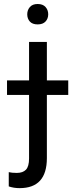

<svg xmlns="http://www.w3.org/2000/svg" viewBox="-20 -741 381 974"><path d="M15.6 0ZM217.8 -528.3V61Q217.8 213.4 79.6 213.4Q49.8 213.4 24.4 204.6V132.3Q40 136.2 65.4 136.2Q95.7 136.2 111.6 119.9Q127.4 103.5 127.4 63V-528.3ZM118.2 -668.5Q118.2 -689.9 131.6 -705.3Q145 -720.7 170.9 -720.7Q197.3 -720.7 210.9 -705.6Q224.6 -690.4 224.6 -668.5Q224.6 -646.5 210.9 -631.8Q197.3 -617.2 170.9 -617.2Q144.5 -617.2 131.3 -631.8Q118.2 -646.5 118.2 -668.5ZM326.2 -259.3H15.6V-333H326.2Z"/></svg>

Font: Roboto
Style: Regular
Weight: 400
Designer: Google
Version: Version 2.134; 2016; ttfautohint (v1.6)